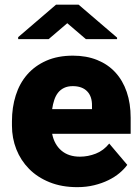

<svg xmlns="http://www.w3.org/2000/svg" viewBox="-20 -770 584 800"><path d="M301.8 9.8Q237.3 9.8 186.5 -10.7Q135.7 -31.2 101.1 -66.4Q66.4 -101.6 48.1 -147.9Q29.8 -194.3 29.8 -246.6V-265.1Q29.8 -322.8 45.7 -372.8Q61.5 -422.9 93.5 -459.5Q125.5 -496.1 173.1 -517.1Q220.7 -538.1 284.2 -538.1Q340.3 -538.1 385 -520Q429.7 -502 460.7 -468.3Q491.7 -434.6 508.1 -386.7Q524.4 -338.9 524.4 -279.3V-212.4H197.3Q206.1 -168 235.8 -142.6Q265.6 -117.2 313 -117.2Q346.7 -117.2 379.2 -129.9Q411.6 -142.6 435.1 -171.9L510.3 -83Q497.6 -65.4 477.8 -48.8Q458 -32.2 431.6 -19.3Q405.3 -6.3 372.6 1.7Q339.8 9.8 301.8 9.8ZM283.2 -411.1Q262.2 -411.1 247.1 -403.8Q231.9 -396.5 221.9 -383.8Q211.9 -371.1 206.1 -353.5Q200.2 -335.9 197.3 -315.4H363.3V-328.1Q364.3 -367.7 343.3 -389.4Q322.3 -411.1 283.2 -411.1ZM467.8 -613.3V-606.9H337.9L260.3 -673.3L182.6 -606.9H55.7V-615.2L213.4 -750.5H307.6Z"/></svg>

Font: RobotoDraft
Style: Black
Weight: 900
Designer: Google
Version: Version 2.000980w3; 2014; ttfautohint (v1.1) -l 5 -r 24 -G 4